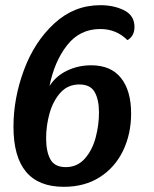

<svg xmlns="http://www.w3.org/2000/svg" viewBox="-20 -701 594 741"><path d="M499 -597Q499 -562 472 -546Q429 -589 367 -589Q288 -589 239 -526.5Q190 -464 171 -369Q196 -408 239 -428.5Q282 -449 332 -449Q408 -449 447 -400Q486 -351 486 -263Q486 -184 455 -119.5Q424 -55 365.5 -17.5Q307 20 226 20Q32 20 32 -212Q32 -322 72.5 -431Q113 -540 189.5 -610.5Q266 -681 367 -681Q420 -681 459.5 -661Q499 -641 499 -597ZM158 -167Q158 -116 174.5 -86Q191 -56 234 -56Q278 -56 307 -88.5Q336 -121 349 -169.5Q362 -218 362 -267Q362 -316 345.5 -345.5Q329 -375 286 -375Q242 -375 213.5 -343.5Q185 -312 171.5 -264.5Q158 -217 158 -167Z"/></svg>

Font: Sansita
Style: Italic
Weight: 400
Italic angle: -11°
Designer: Pablo Cosgaya
Foundry: Omnibus-Type
Version: Version 1.006